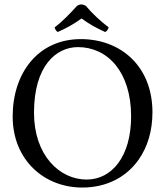

<svg xmlns="http://www.w3.org/2000/svg" viewBox="-20 -834 742 864"><path d="M366 -808C350.6 -815.7 341 -816.4 327 -808C296 -774 263 -739 226 -711C228 -702 231 -696 240 -690C278 -707 310 -724 347 -751C380 -726 414 -708 453 -690C462.1 -693.8 466.2 -701.9 469 -711C433 -738 396 -772 366 -808ZM331 -622C463 -622 570 -512 570 -310C570 -131 484 -26 370 -26C248 -26 133 -135 133 -327C133 -537 232 -622 331 -622ZM666 -329C666 -536 523 -658 344 -658C150.3 -658 37 -503.9 37 -310C37 -113 180 10 350 10C460.8 10 549.3 -37.7 604.2 -116C644 -172.7 666 -245 666 -329Z"/></svg>

Font: Libertinus Serif
Style: Regular
Weight: 400
Designer: Philipp H. Poll
Foundry: Khaled Hosny
Version: Version 6.2